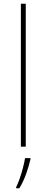

<svg xmlns="http://www.w3.org/2000/svg" viewBox="-20 -780 247 1021"><path d="M117 0H91V-760H117ZM142 67Q133 106 118.5 146Q104 186 83 221H66V215Q74 200 84 171.5Q94 143 102 112.5Q110 82 113 61H142Z"/></svg>

Font: Noto Sans Tamil Thin
Style: Regular
Weight: 100
Designer: Jelle Bosma - Monotype Design Team
Foundry: Monotype Imaging Inc.
Version: Version 2.004; ttfautohint (v1.8.4.7-5d5b)